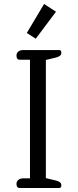

<svg xmlns="http://www.w3.org/2000/svg" viewBox="-20 -947 391 967"><path d="M115 -781 202 -927 262 -888 160 -752ZM63 -21Q63 -34 73 -41.5Q83 -49 100 -49H131V-646H80Q63 -646 63 -667Q63 -680 72.5 -687.5Q82 -695 99 -695H277Q289 -695 289 -682Q289 -672 282.5 -666.5Q276 -661 261 -657L211 -645V-50L261 -38Q276 -34 282.5 -28.5Q289 -23 289 -13Q289 0 277 0H80Q63 0 63 -21Z"/></svg>

Font: Maitree
Style: Regular
Weight: 400
Designer: CadsonDemak Team
Foundry: CadsonDemak
Version: Version 1.001